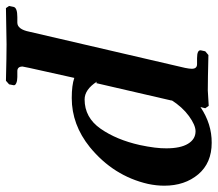

<svg xmlns="http://www.w3.org/2000/svg" viewBox="-84 -422 712 627"><g transform="rotate(90 271.5 -109.0)"><path d="M287.1 -314.9 230 -67.9 225.1 -69.8Q251 -29.8 283.2 -29.8Q342.3 -29.8 378.7 -81.8Q415 -133.8 432.1 -210Q443.4 -263.2 442.9 -296.9Q442.9 -342.8 428 -367.4Q413.1 -392.1 387.2 -392.1Q367.2 -392.1 337.6 -370.6Q308.1 -349.1 285.2 -313ZM312 -423.8 308.1 -408.2Q363.3 -445.3 424.8 -444.8Q490.7 -444.8 527.8 -400.9Q564.9 -356.9 564.9 -290Q564.9 -264.2 559.1 -236.8Q533.2 -124 439 -46.9Q365.7 12.2 278.8 12.2Q236.8 12.2 212.9 3.9L180.2 150.9Q176.3 168.9 175.8 172.9Q175.8 189.9 190.9 189.9H210Q222.2 189.9 230 193.4Q237.8 196.8 236.8 202.1L233.9 216.8L222.2 227.1Q141.1 225.1 103 225.1L-15.1 227.1L-22 216.8L-19 202.1Q-16.1 189.9 14.2 189.9H32.2Q54.2 189.9 62 150.9L180.2 -357.9Q183.1 -372.1 183.1 -379.9Q183.1 -397 168 -397H148.9Q120.1 -397 123 -410.2L126 -423.8L138.2 -434.1Q218.3 -432.1 253.9 -432.1L304.2 -435.1Z"/></g></svg>

Font: Linux Libertine O
Style: Semibold Italic
Weight: 600
Italic angle: -11.5°
Designer: Philipp H. Poll
Foundry: Philipp H. Poll
Version: Version 5.1.2